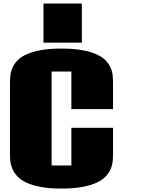

<svg xmlns="http://www.w3.org/2000/svg" viewBox="-20 -1080 835 1119"><path d="M396 -663.1H280.8V-115.7H396V-335H638.7V-181.2Q638.7 -161.6 636.5 -139.2Q634.3 -116.7 624.8 -94.5Q615.2 -72.3 596.2 -51.8Q577.1 -31.2 543.7 -15.6Q510.3 0 460.2 9.5Q410.2 19 338.4 19Q267.1 19 217.3 9.5Q167.5 0 134 -15.6Q100.6 -31.2 81.5 -51.8Q62.5 -72.3 52.7 -94.5Q43 -116.7 40.5 -139.2Q38.1 -161.6 38.1 -181.2V-599.1Q38.1 -618.7 40.5 -640.9Q43 -663.1 52.5 -685.1Q62 -707 81.3 -727.3Q100.6 -747.6 133.8 -762.9Q167 -778.3 216.6 -787.6Q266.1 -796.9 336.9 -796.9Q409.2 -796.9 459.5 -787.6Q509.8 -778.3 543.5 -762.9Q577.1 -747.6 596.2 -727.3Q615.2 -707 624.8 -685.1Q634.3 -663.1 636.5 -640.9Q638.7 -618.7 638.7 -599.1V-443.8H396ZM457 -831.5H233.4V-1059.6H457Z"/></svg>

Font: Coda Caption ExtraBold
Style: Regular
Weight: 800
Designer: vernon adams
Foundry: vernon adams
Version: Version 1.002